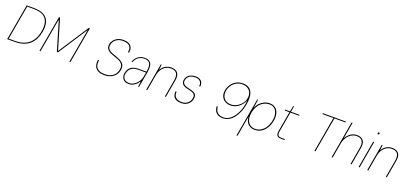

<svg xmlns="http://www.w3.org/2000/svg" viewBox="40 -2002 7430 3503"><g transform="rotate(20 3755.0 -250.0)"><path d="M32 0 156 -700H297Q420 -700 492.5 -659Q565 -618 590 -539Q615 -460 595 -346Q582 -272 552 -209Q522 -146 472 -99Q422 -52 350 -26Q278 0 181 0ZM55 -18H182Q296 -18 376.5 -57.5Q457 -97 506 -170.5Q555 -244 573 -346Q592 -449 572 -524.5Q552 -600 486.5 -641Q421 -682 300 -682H173Z M659 0 783 -700H804L978 -113L1360 -700H1383L1259 0H1239L1356 -660L987 -92H963L795 -656L679 0Z M1918 12Q1835 12 1787.5 -18Q1740 -48 1724 -98.5Q1708 -149 1719 -210H1740Q1729 -154 1742.5 -108Q1756 -62 1799.5 -35Q1843 -8 1921 -8Q1992 -8 2040 -30.5Q2088 -53 2116 -91.5Q2144 -130 2153 -178Q2162 -225 2150.5 -256.5Q2139 -288 2113.5 -309Q2088 -330 2054 -344Q2020 -358 1984.5 -369.5Q1949 -381 1917 -394Q1862 -417 1832.5 -452.5Q1803 -488 1813 -550Q1821 -594 1849.5 -630.5Q1878 -667 1925.5 -689.5Q1973 -712 2038 -712Q2094 -712 2135.5 -693Q2177 -674 2197 -633.5Q2217 -593 2205 -528H2184Q2195 -589 2177.5 -625Q2160 -661 2122 -676.5Q2084 -692 2034 -692Q1974 -692 1931.5 -671.5Q1889 -651 1865 -617.5Q1841 -584 1834 -544Q1827 -506 1840 -480Q1853 -454 1879.5 -437Q1906 -420 1940 -407.5Q1974 -395 2010.5 -382.5Q2047 -370 2080 -354Q2104 -342 2124 -326.5Q2144 -311 2158 -290Q2172 -269 2176.5 -242Q2181 -215 2175 -179Q2166 -125 2133.5 -82Q2101 -39 2047.5 -13.5Q1994 12 1918 12Z M2390 12Q2339 12 2306.5 -10Q2274 -32 2260.5 -68Q2247 -104 2254 -145Q2265 -205 2294 -241.5Q2323 -278 2367.5 -294.5Q2412 -311 2466 -311H2624Q2636 -374 2630.5 -421Q2625 -468 2597 -494Q2569 -520 2512 -520Q2445 -520 2396 -487Q2347 -454 2324 -386H2304Q2321 -439 2352.5 -472.5Q2384 -506 2424.5 -522Q2465 -538 2508 -538Q2578 -538 2611 -507.5Q2644 -477 2650 -426Q2656 -375 2645 -312L2590 0H2574L2587 -111Q2578 -98 2562 -77Q2546 -56 2522 -36Q2498 -16 2465.5 -2Q2433 12 2390 12ZM2396 -7Q2437 -7 2472.5 -25.5Q2508 -44 2535.5 -73Q2563 -102 2581 -135Q2599 -168 2604 -197L2621 -293H2468Q2406 -293 2366 -273.5Q2326 -254 2304 -220.5Q2282 -187 2274 -143Q2264 -88 2295 -47.5Q2326 -7 2396 -7Z M2732 0 2824 -526H2840L2828 -420Q2864 -482 2915.5 -510Q2967 -538 3025 -538Q3079 -538 3116.5 -517.5Q3154 -497 3169.5 -452.5Q3185 -408 3172 -335L3113 0H3093L3151 -330Q3168 -427 3136.5 -473Q3105 -519 3024 -519Q2971 -519 2925.5 -493.5Q2880 -468 2848.5 -420Q2817 -372 2805 -302L2752 0Z M3413 12Q3359 12 3319 -5.5Q3279 -23 3259 -60Q3239 -97 3244 -155H3266Q3260 -103 3279.5 -70.5Q3299 -38 3335.5 -23Q3372 -8 3416 -8Q3458 -8 3493.5 -25Q3529 -42 3552.5 -71Q3576 -100 3582 -134Q3591 -181 3579.5 -205.5Q3568 -230 3537.5 -243Q3507 -256 3457 -267Q3414 -275 3384 -287.5Q3354 -300 3337 -317Q3320 -334 3314.5 -356.5Q3309 -379 3314 -408Q3321 -447 3345 -476Q3369 -505 3409 -521.5Q3449 -538 3502 -538Q3567 -538 3606 -501Q3645 -464 3639 -390H3617Q3625 -447 3594.5 -482.5Q3564 -518 3499 -518Q3426 -518 3384 -486Q3342 -454 3334 -405Q3329 -379 3336.5 -356.5Q3344 -334 3372 -317Q3400 -300 3456 -288Q3492 -280 3522.5 -270.5Q3553 -261 3574 -246Q3595 -231 3604 -205Q3613 -179 3605 -137Q3598 -94 3571.5 -60.5Q3545 -27 3504.5 -7.5Q3464 12 3413 12Z M4219 12Q4163 12 4123.5 -9.5Q4084 -31 4064 -69.5Q4044 -108 4043 -157H4065Q4067 -87 4108.5 -47Q4150 -7 4224 -7Q4277 -7 4322.5 -32.5Q4368 -58 4405 -102Q4442 -146 4469 -202.5Q4496 -259 4512 -322.5Q4528 -386 4532 -449Q4512 -397 4474 -353Q4436 -309 4383.5 -282.5Q4331 -256 4269 -256Q4214 -256 4167 -282Q4120 -308 4096 -359.5Q4072 -411 4085 -485Q4092 -526 4113 -566.5Q4134 -607 4167.5 -640Q4201 -673 4247 -692.5Q4293 -712 4350 -712Q4424 -712 4468 -684Q4512 -656 4532.5 -608Q4553 -560 4554 -500Q4555 -440 4544 -376Q4529 -293 4499.5 -222Q4470 -151 4428 -98.5Q4386 -46 4333.5 -17Q4281 12 4219 12ZM4273 -276Q4333 -276 4386.5 -305.5Q4440 -335 4477 -383Q4514 -431 4523 -486Q4534 -545 4515.5 -591.5Q4497 -638 4454 -665Q4411 -692 4346 -692Q4285 -692 4234 -663.5Q4183 -635 4150 -588Q4117 -541 4107 -485Q4096 -421 4114.5 -374Q4133 -327 4175 -301.5Q4217 -276 4273 -276Z M4564 220 4696 -526H4712L4687 -357Q4708 -412 4745.5 -452.5Q4783 -493 4832.5 -515.5Q4882 -538 4937 -538Q5006 -538 5050 -502.5Q5094 -467 5110 -404.5Q5126 -342 5112 -262Q5102 -202 5077.5 -152Q5053 -102 5018 -65Q4983 -28 4938 -8Q4893 12 4840 12Q4789 12 4748.5 -8.5Q4708 -29 4683.5 -70.5Q4659 -112 4654 -176L4584 220ZM4843 -8Q4901 -8 4952 -39Q5003 -70 5039.5 -127Q5076 -184 5090 -263Q5104 -341 5088.5 -398.5Q5073 -456 5035.5 -487Q4998 -518 4944 -518Q4875 -518 4820 -486Q4765 -454 4729 -396.5Q4693 -339 4679 -263Q4666 -189 4681 -131.5Q4696 -74 4737 -41Q4778 -8 4843 -8Z M5348 0Q5312 0 5289.5 -11Q5267 -22 5259 -49Q5251 -76 5259 -122L5327 -508H5234L5238 -526H5331L5354 -637H5370L5351 -526H5517L5513 -508H5347L5279 -122Q5269 -67 5284.5 -42.5Q5300 -18 5350 -18H5418L5415 0Z M5997 0 6118 -682H5905L5908 -700H6354L6351 -682H6138L6017 0Z M6331 0 6457 -720H6477L6421 -402Q6460 -468 6512.5 -503Q6565 -538 6629 -538Q6687 -538 6724 -515Q6761 -492 6774.5 -447Q6788 -402 6776 -335L6717 0H6697L6755 -330Q6772 -425 6740 -472Q6708 -519 6632 -519Q6575 -519 6527 -489.5Q6479 -460 6446.5 -408.5Q6414 -357 6402 -290L6351 0Z M6855 0 6947 -526H6967L6875 0ZM6988 -682Q6981 -682 6975 -687Q6969 -692 6969 -701Q6969 -710 6975 -715Q6981 -720 6988 -720Q6995 -720 7001 -715Q7007 -710 7007 -701Q7007 -692 7001.5 -687Q6996 -682 6988 -682Z M7022 0 7114 -526H7130L7118 -420Q7154 -482 7205.5 -510Q7257 -538 7315 -538Q7369 -538 7406.5 -517.5Q7444 -497 7459.5 -452.5Q7475 -408 7462 -335L7403 0H7383L7441 -330Q7458 -427 7426.5 -473Q7395 -519 7314 -519Q7261 -519 7215.5 -493.5Q7170 -468 7138.5 -420Q7107 -372 7095 -302L7042 0Z"/></g></svg>

Font: DM Sans 9pt Thin
Style: Italic
Weight: 250
Italic angle: -10°
Version: Version 4.004;gftools[0.9.30]